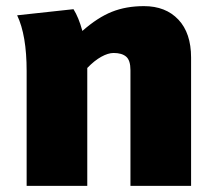

<svg xmlns="http://www.w3.org/2000/svg" viewBox="-20 -607 707 627"><path d="M604 -419V0H406V-378Q406 -410 392 -422Q378 -434 351 -434Q333 -434 310.5 -421.5Q288 -409 265 -385V-172V0H67V-196V-375Q67 -492 36 -557L220 -577Q237 -550 249 -506Q299 -550 345.5 -568.5Q392 -587 450 -587Q521 -587 562.5 -543Q604 -499 604 -419Z"/></svg>

Font: FiraGO Heavy
Style: Regular
Weight: 900
Designer: bBox Type
Foundry: bBox Type GmbH
Version: Version 1.001